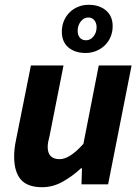

<svg xmlns="http://www.w3.org/2000/svg" viewBox="-20 -769 585 801"><path d="M431 0H320L322 -67H318Q284 -35 242.5 -11.5Q201 12 156 12Q94 12 66.5 -20.5Q39 -53 39 -116Q39 -133 41 -150Q43 -167 47 -186L109 -496H245L187 -203Q183 -188 181 -177Q179 -166 179 -156Q179 -105 229 -105Q271 -105 328 -169L392 -496H529ZM337 -548Q293 -548 265.5 -571Q238 -594 238 -637Q238 -661 246.5 -681.5Q255 -702 270 -717Q285 -732 305.5 -740.5Q326 -749 350 -749Q394 -749 422 -725.5Q450 -702 450 -660Q450 -636 441.5 -615.5Q433 -595 417.5 -580Q402 -565 381.5 -556.5Q361 -548 337 -548ZM348 -696Q330 -696 317 -679.5Q304 -663 304 -640Q304 -623 313 -612Q322 -601 339 -601Q357 -601 370 -617Q383 -633 383 -656Q383 -672 374 -684Q365 -696 348 -696Z"/></svg>

Font: mr_Source Sans Pro
Style: Bold Italic
Weight: 700
Italic angle: -11°
Designer: Paul D. Hunt
Foundry: Adobe Systems Incorporated
Version: Version 1.036;July 10, 2024;FontCreator 11.5.0.2430 64-bit